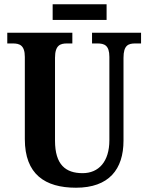

<svg xmlns="http://www.w3.org/2000/svg" viewBox="-20 -867 693 897"><path d="M226 -774H478V-847H226ZM335 10C489 10 557 -76 557 -210V-597C557 -656 580 -664 612 -664H639V-714H410V-664H435C467 -664 491 -656 491 -601V-212C491 -112 441 -58 366 -58C287 -58 237 -97 237 -210V-597C237 -656 262 -664 293 -664H318V-714H14V-664H40C71 -664 96 -656 96 -601V-217C96 -53 190 10 335 10Z"/></svg>

Font: Noto Serif Thai Condensed
Style: Bold
Weight: 700
Width: 3
Designer: Monotype Design Team
Foundry: Monotype Imaging Inc.
Version: Version 2.002